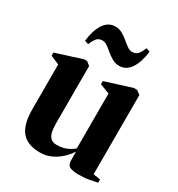

<svg xmlns="http://www.w3.org/2000/svg" viewBox="-177 -853 906 978"><g transform="rotate(30 275.5 -364.0)"><path d="M428 9Q398 9 379.5 1.2Q361 -6.5 361 -35V-86Q344.5 -61 320.8 -39Q297 -17 267.5 -3.5Q238 10 204 10Q129 10 94.5 -31.2Q60 -72.5 60 -161.5V-425L8.5 -447V-465.5L161.5 -514H178.5L200.5 -497V-163Q200.5 -130.5 205.5 -109Q210.5 -87.5 223 -76.8Q235.5 -66 258 -66Q281.5 -66 299.5 -71.2Q317.5 -76.5 331.2 -84.8Q345 -93 356 -102V-425L299 -447V-465.5L453.5 -514H472.5L496 -497V-31L537.5 -24.5V-5.5Q520 -1.5 492.5 3.8Q465 9 428 9ZM118 -598Q125 -661 150 -699.8Q175 -738.5 217 -738.5Q239.5 -738.5 258.2 -727.8Q277 -717 293.2 -703.2Q309.5 -689.5 324.2 -679Q339 -668.5 353.5 -668.5Q372 -668.5 383.8 -679.2Q395.5 -690 408 -721.5L430.5 -714.5Q423.5 -651.5 398.5 -612.8Q373.5 -574 331.5 -574Q309 -574 290.2 -584.8Q271.5 -595.5 255.2 -609.2Q239 -623 224.2 -633.5Q209.5 -644 195 -644Q177 -644 165.2 -633.2Q153.5 -622.5 140.5 -591Z"/></g></svg>

Font: Merriweather 144pt
Style: Bold
Weight: 700
Version: Version 2.100